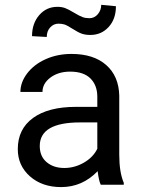

<svg xmlns="http://www.w3.org/2000/svg" viewBox="-20 -760 584 790"><path d="M394.5 0H489.3V-7.8C476.9 -36.5 470.7 -75 470.7 -123.5V-366.7C469.4 -420.1 451.5 -462 417 -492.4C382.5 -522.9 334.8 -538.1 273.9 -538.1C235.5 -538.1 200.3 -530.9 168.2 -516.6C136.1 -502.3 110.8 -482.8 92 -458.3C73.3 -433.7 64 -408.2 64 -381.8H154.8C154.8 -404.9 165.7 -424.6 187.5 -440.9C209.3 -457.2 236.3 -465.3 268.6 -465.3C305.3 -465.3 333.2 -456 352.1 -437.3C370.9 -418.5 380.4 -393.4 380.4 -361.8V-320.3H292.5C216.6 -320.3 157.8 -305.1 116 -274.7C74.1 -244.2 53.2 -201.5 53.2 -146.5C53.2 -101.2 69.9 -63.9 103.3 -34.4C136.6 -5 179.4 9.8 231.4 9.8C289.7 9.8 339.8 -12 381.8 -55.7C385.1 -29 389.3 -10.4 394.5 0ZM244.6 -68.8C215 -68.8 190.8 -76.8 171.9 -92.8C153 -108.7 143.6 -130.9 143.6 -159.2C143.6 -224 198.9 -256.3 309.6 -256.3H380.4V-147.9C369 -124.5 350.6 -105.5 325.2 -90.8C299.8 -76.2 272.9 -68.8 244.6 -68.8ZM457 -734.4 396.5 -740.2C396.5 -725.6 391.8 -712.7 382.6 -701.7C373.3 -690.6 361.7 -685.1 347.7 -685.1C337.6 -685.1 328.4 -686.5 320.1 -689.5C311.8 -692.4 299.8 -698.6 284.2 -708C268.6 -717.4 256.2 -723.8 247.1 -727.1C238 -730.3 227.7 -731.9 216.3 -731.9C186 -731.9 161.1 -720.5 141.4 -697.8C121.7 -675 111.8 -646.2 111.8 -611.3L172.4 -607.9C172.4 -623.9 177.1 -637 186.5 -647.2C196 -657.5 207.4 -662.6 220.7 -662.6C229.8 -662.6 237.9 -661.5 244.9 -659.4C251.9 -657.3 263.3 -651.2 279.1 -641.1C294.8 -631 307.6 -624.3 317.4 -621.1C327.1 -617.8 338.7 -616.2 352.1 -616.2C382 -616.2 407 -627.1 427 -648.9C447 -670.7 457 -699.2 457 -734.4Z"/></svg>

Font: Roboto1
Style: rg
Weight: 400
Designer: Google
Version: Version 2.137; 2017